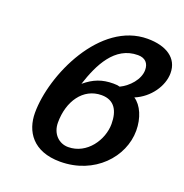

<svg xmlns="http://www.w3.org/2000/svg" viewBox="-132 -847 937 978"><g transform="rotate(20 336.5 -358.5)"><path d="M93 -179C93 -79 150 12 298 12C484 12 609 -126 609 -269C609 -337 583 -398 542 -425C620 -457 673 -534 673 -604C673 -686 605 -729 504 -729C248 -729 93 -384 93 -179ZM486 -634C526 -634 546 -611 546 -575C546 -523 499 -473 453 -451C441 -454 434 -455 418 -455C357 -455 313 -438 265 -398C302 -512 361 -634 486 -634ZM382 -379C452 -379 479 -329 479 -258C479 -172 413 -72 311 -72C261 -72 220 -111 220 -172C220 -287 282 -379 382 -379Z"/></g></svg>

Font: Perun SemiBold Italic
Style: Regular
Weight: 400
Italic angle: -12°
Foundry: Copyright (c) Stefan Peev, Context Ltd, 2016
Version: Version 1.026